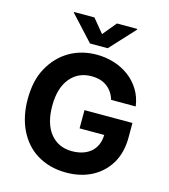

<svg xmlns="http://www.w3.org/2000/svg" viewBox="-136 -1061 1034 1177"><g transform="rotate(15 380.5 -472.0)"><path d="M50.4 -362.9Q50.4 -423.3 61.3 -473Q72.1 -522.7 95.5 -564.6Q118.6 -606.9 149.7 -639Q180.8 -671.2 218.2 -693Q255.7 -714.8 299.2 -726Q342.7 -737.2 390.6 -737.2Q446.7 -737.2 499.3 -721.1Q551.8 -704.9 594.1 -673.8Q636.4 -642.8 665 -597.1Q693.5 -551.5 701.7 -492.2H545.5Q530.5 -543.3 491.7 -572.3Q452.8 -601.2 393.1 -601.2Q351.2 -601.2 317.6 -586.1Q284.1 -571 258.2 -539.8Q206.3 -477.3 206.3 -364.3Q206.3 -250.7 257.1 -188.2Q307.5 -126.1 394.5 -126.1Q429.7 -126.1 459.5 -135.3Q489.3 -144.5 511.5 -162.8Q533.7 -181.1 546.5 -208.8Q559.3 -236.5 560.4 -273.4H404.1V-389.2H708.5V-297.6Q708.5 -202.1 668 -133.2Q647.7 -98.7 619.5 -72.1Q591.3 -45.5 556.5 -27.2Q521.7 -8.9 480.6 0.5Q439.6 9.9 393.8 9.9Q339.5 9.9 292.8 -2.8Q246.1 -15.6 207.9 -39.1Q169.7 -62.5 140.4 -95.9Q111.2 -129.3 91.1 -170.8Q71 -212.4 60.7 -260.8Q50.4 -309.3 50.4 -362.9ZM316.1 -953.8 387.4 -867.2 458.8 -953.8H587.7V-948.9L443.5 -792.6H331L187.1 -948.9V-953.8Z"/></g></svg>

Font: Inter P
Style: Bold
Weight: 700
Designer: Rasmus Andersson
Foundry: rsms
Version: Version 3.018;git-588b23468